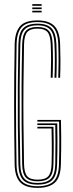

<svg xmlns="http://www.w3.org/2000/svg" viewBox="-20 -905 355 931"><path d="M162.5 6Q104.2 6 78.2 -20.8Q52.2 -47.5 51 -108.8Q48.5 -255.2 48.5 -395.5Q48.5 -535.8 51.2 -690.2Q52.5 -749.2 77 -777.6Q101.5 -806 161.8 -806Q215.5 -806 242.2 -780.5Q269 -755 271.5 -692Q273 -652.8 273.1 -612.6Q273.2 -572.5 271.5 -528.2H262.5Q263.8 -565 264 -605.8Q264.2 -646.5 262.5 -691.5Q260.2 -750.2 236.1 -774.1Q212 -798 161.8 -798Q106.2 -798 83.9 -771.9Q61.5 -745.8 60.5 -690Q57.8 -540.2 57.6 -398.8Q57.5 -257.2 60.2 -108.5Q61.2 -48.5 86.4 -25.2Q111.5 -2 162.5 -2Q215.5 -2 240.1 -26.1Q264.8 -50.2 266 -108.5Q267.8 -177.2 267.6 -228.1Q267.5 -279 266.5 -315.2H161.2V-323.5H275.5Q276.2 -289.8 276.8 -237.9Q277.2 -186 275.2 -108.2Q273.8 -44.5 245.8 -19.2Q217.8 6 162.5 6ZM162.5 -9.8Q113.8 -9.8 92.1 -32.1Q70.5 -54.5 69.2 -108.5Q67.2 -207.2 66.5 -300.5Q65.8 -393.8 66.4 -489.1Q67 -584.5 69.2 -689.8Q70.5 -745.5 92.2 -767.9Q114 -790.2 161.8 -790.2Q208 -790.2 229.6 -768.1Q251.2 -746 253.5 -691.2Q255 -648.5 255 -608.2Q255 -568 253.5 -528.2H244.2Q245.8 -569.8 245.9 -609Q246 -648.2 244.2 -690.8Q242.2 -741.8 222.8 -762Q203.2 -782.2 161.8 -782.2Q119 -782.2 99.2 -761.8Q79.5 -741.2 78.5 -689.5Q76 -583.8 75.4 -488.1Q74.8 -392.5 75.6 -299.5Q76.5 -206.5 78.5 -108.8Q79.5 -59.5 98.6 -38.6Q117.8 -17.8 162.5 -17.8Q206.5 -17.8 226.6 -38.1Q246.8 -58.5 248 -109.2Q249 -165.8 248.9 -215.5Q248.8 -265.2 248 -298.5H161.2V-306.8H257.5Q258.2 -276 258.5 -228.1Q258.8 -180.2 257 -108.8Q255.8 -54.5 233.8 -32.1Q211.8 -9.8 162.5 -9.8ZM162.5 -25.8Q122.8 -25.8 105.6 -44Q88.5 -62.2 87.5 -109Q85.5 -208.2 84.8 -302Q84 -395.8 84.6 -490.9Q85.2 -586 87.5 -689.2Q88.5 -735.8 105.1 -755Q121.8 -774.2 161.8 -774.2Q199.8 -774.2 216.6 -755.8Q233.5 -737.2 235.2 -690.5Q236.8 -647.2 236.8 -609.4Q236.8 -571.5 235.2 -528.2H226Q227.5 -570.5 227.6 -608.6Q227.8 -646.8 226 -689.5Q224.5 -733.2 210 -749.8Q195.5 -766.2 161.8 -766.2Q126.8 -766.2 112.1 -749.5Q97.5 -732.8 96.5 -689Q94.5 -586.2 93.8 -492.1Q93 -398 93.8 -304.2Q94.5 -210.5 96.5 -109.2Q97.5 -67 112.1 -50.4Q126.8 -33.8 162.5 -33.8Q199.2 -33.8 214.2 -50.5Q229.2 -67.2 230.2 -109.5Q231.5 -165.8 231.1 -208.8Q230.8 -251.8 230 -282H161.2V-290.2H239.2Q240 -264.5 240.4 -218.6Q240.8 -172.8 239.2 -109.5Q238.2 -63 220.8 -44.4Q203.2 -25.8 162.5 -25.8ZM136.5 -876.8V-884.8H182V-876.8ZM136.5 -860.8V-868.8H182V-860.8ZM136.5 -845V-853H182V-845Z"/></svg>

Font: Big Shoulders Inline Display Light
Style: Regular
Weight: 300
Designer: Patric King
Foundry: XO Type Co
Version: Version 1.000